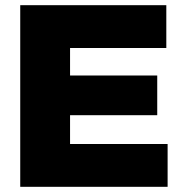

<svg xmlns="http://www.w3.org/2000/svg" viewBox="-20 -720 715 740"><path d="M250 -276H586V-429H250V-535H621V-700H58V0H626V-165H250Z"/></svg>

Font: Geom Black
Style: Bold
Weight: 900
Version: Version 1.102